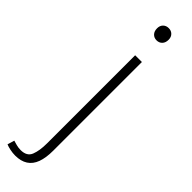

<svg xmlns="http://www.w3.org/2000/svg" viewBox="-375 -729 965 965"><g transform="rotate(45 108.0 -246.5)"><path d="M32 253Q14 253 -5 249Q-24 245 -35 240L-24 203Q-14 206 1 210Q16 214 32 214Q76 214 89 181Q102 148 102 97V-530H150V100Q150 151 137.5 185Q125 219 98.5 236Q72 253 32 253ZM125 -659Q107 -659 95.5 -671Q84 -683 84 -704Q84 -723 95.5 -734.5Q107 -746 125 -746Q143 -746 154.5 -734.5Q166 -723 166 -704Q166 -683 154.5 -671Q143 -659 125 -659Z"/></g></svg>

Font: Noto Sans TC Thin ExtraLight
Style: Regular
Weight: 250
Version: Version 2.004-H2;hotconv 1.0.118;makeotfexe 2.5.65603